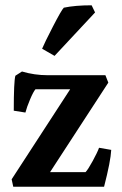

<svg xmlns="http://www.w3.org/2000/svg" viewBox="-20 -705 459 725"><path d="M160 -421H378L389 -393L169 -55H303Q312 -64 330 -97Q348 -130 354 -147L400 -139Q398 -97 373 0H30L24 -28L245 -368H114Q106 -359 93.5 -329.5Q81 -300 76 -280L32 -287Q32 -397 38 -419L63 -435Q110 -421 160 -421ZM326 -685 339 -658 186 -494 139 -521Q148 -543 180 -605Q212 -667 221 -676Q264 -685 326 -685Z"/></svg>

Font: Buenard
Style: Bold
Weight: 700
Foundry: FontFuror
Version: Version 1.002 2011